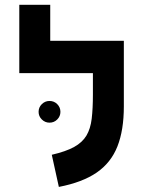

<svg xmlns="http://www.w3.org/2000/svg" viewBox="-20 -752 626 782"><path d="M484.4 -585.9V-318.4Q484.4 -222.2 458.3 -155.8Q432.1 -89.4 374 -49.3Q315.9 -9.3 219.7 9.3L190.9 -121.6Q248 -134.8 281.7 -153.3Q315.4 -171.9 332 -199.7Q348.6 -227.5 353.5 -268.6Q358.4 -309.6 358.4 -367.2V-454.1H58.6V-732.4H184.6V-585.9ZM181.6 -252.4Q163.6 -252.4 150.4 -265.4Q137.2 -278.3 137.2 -296.4Q137.2 -314.9 150.4 -327.9Q163.6 -340.8 181.6 -340.8Q200.2 -340.8 213.1 -327.9Q226.1 -314.9 226.1 -296.4Q226.1 -278.3 213.1 -265.4Q200.2 -252.4 181.6 -252.4Z"/></svg>

Font: Cascadia Code NF
Style: Bold
Weight: 700
Monospace: yes
Designer: Aaron Bell
Foundry: Saja Typeworks
Version: Version 2404.023; ttfautohint (v1.8.4)